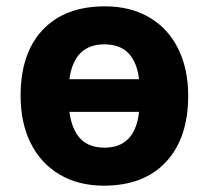

<svg xmlns="http://www.w3.org/2000/svg" viewBox="-20 -576 659 606"><path d="M45 -274Q45 -408 115 -482Q185 -556 311 -556Q392 -556 451.5 -521Q511 -486 542.5 -422Q574 -358 574 -274Q574 -140 504 -65Q434 10 308 10Q227 10 167.5 -25.5Q108 -61 76.5 -125Q45 -189 45 -274ZM419 -326Q412 -381 385 -408.5Q358 -436 309 -436Q214 -436 199 -326ZM419 -223H199Q207 -166 234 -138Q261 -110 310 -110Q406 -110 419 -223Z"/></svg>

Font: OpenSansMMV
Style: Bold
Weight: 700
Foundry: Ascender Corporation
Version: Version 4.001